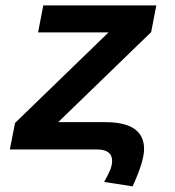

<svg xmlns="http://www.w3.org/2000/svg" viewBox="-20 -548 640 704"><path d="M16.1 0 35.2 -97.2 377.9 -429.2H119.6L138.7 -528.3H553.2L534.2 -430.2L193.4 -100.1H366.2Q508.3 -100.1 508.3 -1.5Q508.3 43 466.3 135.3L361.8 119.1Q372.6 100.1 381.8 80.1Q391.1 60.1 391.1 42Q391.1 0 335 0Z"/></svg>

Font: Cousine
Style: Bold Italic
Weight: 700
Italic angle: -12°
Monospace: yes
Designer: Steve Matteson
Foundry: Ascender Corporation
Version: Version 1.20